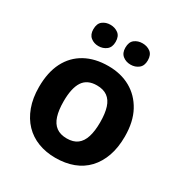

<svg xmlns="http://www.w3.org/2000/svg" viewBox="-176 -883 972 1024"><g transform="rotate(30 309.5 -371.0)"><path d="M574 -274Q574 -205.6 555.5 -153.1Q536.9 -100.5 502.5 -63.7Q468 -27 419 -8.5Q370 10 308.4 10Q251.2 10 202.6 -8.5Q154 -27 119 -63.5Q84 -100 64.5 -153Q45 -206 45 -274.2Q45 -364.7 77 -427.3Q109.1 -489.9 168.9 -522.9Q228.7 -556 311 -556Q388.4 -556 447.2 -523Q506 -490 540 -427.3Q574 -364.7 574 -274ZM197 -273.8Q197 -220 208.5 -183.5Q220 -147 245 -128.5Q270 -110 310 -110Q350 -110 374.5 -128.5Q399 -147 410.5 -183.5Q422 -220 422 -273.6Q422 -328 410.5 -364Q399 -400 374 -418Q349.1 -436 309.3 -436Q250 -436 223.5 -395.5Q197 -355 197 -273.8ZM142 -686Q142 -721 162 -736.5Q182 -752 209.9 -752Q237.8 -752 258.4 -736.6Q279 -721.2 279 -686.4Q279 -653 258.4 -637Q237.8 -621 209.9 -621Q182 -621 162 -637.2Q142 -653.5 142 -686ZM339 -686Q339 -721 359.1 -736.5Q379.3 -752 407.6 -752Q436 -752 456.5 -736.6Q477 -721.2 477 -686.4Q477 -653 456.4 -637Q435.9 -621 408 -621Q379.5 -621 359.3 -637.2Q339 -653.5 339 -686Z"/></g></svg>

Font: Noto Sans Gujarati
Style: Regular
Weight: 400
Designer: Jelle Bosma - Monotype Design Team, Universal Thirst
Foundry: Monotype Imaging Inc.
Version: Version 2.102